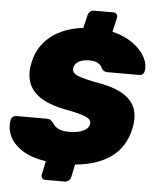

<svg xmlns="http://www.w3.org/2000/svg" viewBox="-60 -850 811 1000"><g transform="rotate(5 346.0 -350.0)"><path d="M215 100Q204 100 198 92.5Q192 85 194 74L209 3Q134 -8 86.5 -38Q39 -68 19 -109.5Q-1 -151 8 -197Q10 -206 17.5 -212Q25 -218 34 -218H192Q207 -218 213.5 -213.5Q220 -209 228 -201Q234 -190 244.5 -180.5Q255 -171 272.5 -165.5Q290 -160 314 -160Q360 -160 388 -172.5Q416 -185 421 -207Q425 -224 413.5 -235Q402 -246 372 -255Q342 -264 290 -274Q215 -287 165 -316Q115 -345 95.5 -391.5Q76 -438 90 -502Q107 -587 172.5 -640Q238 -693 343 -706L359 -774Q361 -785 370.5 -792.5Q380 -800 390 -800H492Q503 -800 509 -792.5Q515 -785 513 -774L496 -699Q559 -684 603 -652.5Q647 -621 667.5 -582.5Q688 -544 681 -509Q680 -500 672.5 -493.5Q665 -487 656 -487H490Q478 -487 470.5 -491Q463 -495 457 -504Q454 -518 437 -529Q420 -540 390 -540Q356 -540 335 -528.5Q314 -517 309 -495Q306 -480 315 -469Q324 -458 350 -449.5Q376 -441 424 -431Q517 -417 569 -388Q621 -359 639 -313.5Q657 -268 643 -205Q623 -110 552 -57Q481 -4 362 7L348 74Q346 85 336.5 92.5Q327 100 317 100Z"/></g></svg>

Font: Rubik ExtraBold
Style: Italic
Weight: 800
Italic angle: -12°
Designer: Hubert and Fischer
Foundry: Hubert and Fischer
Version: Version 2.300;gftools[0.9.30]